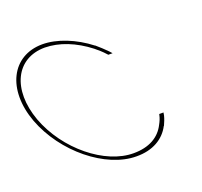

<svg xmlns="http://www.w3.org/2000/svg" viewBox="-231 -849 1027 977"><g transform="rotate(-20 283.0 -360.0)"><path d="M529 -168 530.2 -173H553.2L550.7 -158C546.4 -140 539.3 -124 532.2 -108H531.2C499.7 -47 436.7 -9 348.3 -10C182.3 -10 -10.6 -167 -82.8 -360C-153.6 -552 -74.5 -709 91.2 -710C171.2 -710 263.8 -673 342.3 -612H343.3C362.2 -596 381.8 -578 399.5 -560L413 -545H390L385.2 -550C369.5 -568 350.6 -584 333.5 -598C257.7 -657 175.9 -689 98.5 -690C-58.5 -690 -129.2 -543 -62.8 -360C5.1 -176 186.3 -29 340.9 -30C423.9 -30 481.8 -63 511 -122C518.8 -136 525.9 -152 529 -168Z"/></g></svg>

Font: Nordica Plus
Style: NordicaClassicUltraLightOpObl
Weight: 300
Version: Version 1